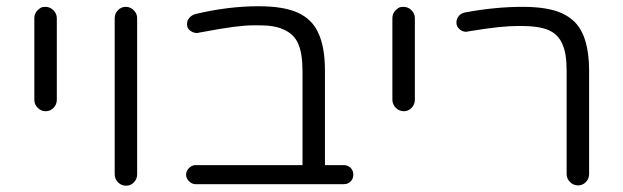

<svg xmlns="http://www.w3.org/2000/svg" viewBox="-20 -593 1976 609"><path d="M160.2 -276.4V-535.2Q160.2 -549.8 149.4 -560.5Q138.7 -571.3 124 -571.3Q114.3 -571.3 109.4 -568.4Q88.9 -555.7 88.9 -535.2V-276.4Q88.9 -261.7 99.6 -251Q110.4 -240.2 125 -240.2Q139.6 -240.2 149.9 -251Q160.2 -261.7 160.2 -276.4Z M379.9 -3.9Q394.5 -3.9 404.8 -14.6Q415 -25.4 415 -40V-535.2Q415 -549.8 404.3 -560.5Q393.6 -571.3 378.9 -571.3Q364.3 -571.3 354 -560.5Q343.8 -549.8 343.8 -535.2V-40Q343.8 -25.4 354.5 -14.6Q365.2 -3.9 379.9 -3.9Z M1069.3 -69.3H1010.7V-368.2Q1010.7 -444.3 989.3 -489.3Q969.7 -532.2 924.8 -552.7Q879.9 -573.2 799.8 -573.2Q704.1 -573.2 601.6 -548.8Q588.9 -545.9 581.1 -537.1Q573.2 -528.3 573.2 -516.6Q573.2 -502.9 583.5 -495.6Q593.8 -488.3 604.5 -488.3Q607.4 -488.3 610.4 -489.3Q682.6 -502.9 720.7 -507.8Q758.8 -512.7 786.1 -512.7Q813.5 -512.7 829.1 -511.7Q859.4 -508.8 877.9 -500Q913.1 -485.4 925.8 -454.1Q939.5 -423.8 939.5 -368.2V-69.3H600.6Q588.9 -69.3 579.6 -60.1Q570.3 -50.8 570.3 -39.1Q570.3 -27.3 579.6 -18.1Q588.9 -8.8 600.6 -8.8H1069.3Q1079.1 -8.8 1084 -11.7Q1100.6 -20.5 1100.6 -39.1Q1100.6 -52.7 1091.8 -61Q1083 -69.3 1069.3 -69.3Z M1295.9 -276.4V-535.2Q1295.9 -549.8 1285.2 -560.5Q1274.4 -571.3 1259.8 -571.3Q1250 -571.3 1245.1 -568.4Q1224.6 -555.7 1224.6 -535.2V-276.4Q1224.6 -261.7 1235.4 -251Q1246.1 -240.2 1260.7 -240.2Q1275.4 -240.2 1285.6 -251Q1295.9 -261.7 1295.9 -276.4Z M1848.6 -41V-368.2Q1848.6 -477.5 1802.7 -523.4Q1786.1 -540 1762.7 -550.8Q1717.8 -571.3 1637.7 -571.3Q1550.8 -571.3 1456.1 -553.7Q1443.4 -551.8 1435.5 -542.5Q1427.7 -533.2 1427.7 -521.5Q1427.7 -508.8 1437.5 -500.5Q1447.3 -492.2 1458 -492.2Q1460.9 -492.2 1463.9 -493.2Q1522.5 -502.9 1559.6 -506.8Q1596.7 -510.7 1628.9 -510.7Q1688.5 -510.7 1718.8 -498Q1751 -484.4 1763.7 -453.1Q1777.3 -424.8 1777.3 -368.2V-41Q1777.3 -26.4 1788.1 -15.6Q1798.8 -4.9 1813.5 -4.9Q1828.1 -4.9 1838.4 -15.6Q1848.6 -26.4 1848.6 -41Z"/></svg>

Font: FakePearl
Style: ExtraLight
Weight: 300
Version: Version 1.2